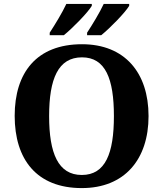

<svg xmlns="http://www.w3.org/2000/svg" viewBox="-20 -951 834 981"><path d="M425 -784V-771H497C542 -807 619 -886 640 -921V-931H510C489 -886 453 -827 425 -784ZM234 -784V-771H306C351 -807 428 -886 449 -921V-931H319C298 -886 262 -827 234 -784ZM398 10C617 10 739 -137 739 -358C739 -580 617 -725 399 -725C167 -725 55 -580 55 -359C55 -137 167 10 398 10ZM398 -57C277 -57 231 -168 231 -358C231 -548 277 -658 399 -658C519 -658 562 -548 562 -358C562 -168 519 -57 398 -57Z"/></svg>

Font: Noto Serif Hentaigana Bold
Style: Regular
Weight: 700
Designer: Kazuhiro Yamada
Foundry: nipponia
Version: Version 1.000